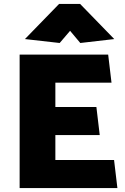

<svg xmlns="http://www.w3.org/2000/svg" viewBox="-20 -958 638 978"><path d="M262 -143V-270H488L471 -413H262V-537H548L531 -680H80V0H578L561 -143ZM562 -759 388 -938H281L107 -759L284 -739L337 -801L389 -739Z"/></svg>

Font: Catamaran
Style: Regular
Weight: 900
Designer: Pria Ravichandran
Version: Version 1.001;PS 001.000;hotconv 1.0.70;makeotf.lib2.5.58329